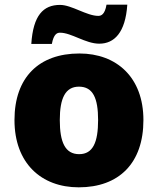

<svg xmlns="http://www.w3.org/2000/svg" viewBox="-20 -792 677 822"><path d="M114 -604H202C210 -647 225 -652 237 -652C286 -652 346 -605 405 -605C469 -605 517 -652 525 -772H436C429 -730 413 -724 401 -724C351 -724 287 -771 237 -771C165 -771 122 -726 114 -604ZM594 -278C594 -461 479 -563 320 -563C147 -563 42 -461 42 -278C42 -93 157 10 317 10C489 10 594 -93 594 -278ZM236 -278C236 -372 260 -421 318 -421C378 -421 400 -372 400 -278C400 -183 378 -132 319 -132C259 -132 236 -183 236 -278Z"/></svg>

Font: Noto Sans Sinhala Black
Style: Regular
Weight: 900
Designer: Jelle Bosma - Monotype Design Team
Foundry: Monotype Imaging Inc.
Version: Version 2.006